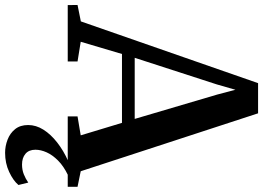

<svg xmlns="http://www.w3.org/2000/svg" viewBox="-182 -628 1034 754"><g transform="rotate(90 335.0 -251.0)"><path d="M42 -51.5 284.5 -747.5H403L630.5 -51L691.5 -38.5V0H415V-38.5L489.5 -51L440.5 -213H170L122 -51L199.5 -38.5V0H-22L-22.5 -38.5ZM425 -263 329.5 -586.5 310.5 -658.5 289.5 -585.5 185 -263ZM558 246Q531.5 246 506.2 236.2Q481 226.5 465 206.5Q449 186.5 449 155.5Q449 124.5 467.2 95.5Q485.5 66.5 517.5 41.5Q549.5 16.5 589 -1L612.5 -5L646 -1Q610.5 16 588.5 38Q566.5 60 556.2 83Q546 106 546 127Q546 152.5 562 166Q578 179.5 604 179.5Q625 179.5 642.5 172.5Q660 165.5 675 155L684.5 193.5Q667.5 214 633.2 230Q599 246 558 246Z"/></g></svg>

Font: Merriweather 72pt SemiBold
Style: Regular
Weight: 600
Version: Version 2.100